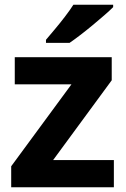

<svg xmlns="http://www.w3.org/2000/svg" viewBox="-20 -786 528 806"><path d="M458 0H27V-88L280 -432H42V-546H449V-449L203 -114H458ZM455 -756Q441 -742 418 -722Q395 -702 368.5 -680Q342 -658 316.5 -638.5Q291 -619 272 -606H173V-619Q189 -638 210.5 -663.5Q232 -689 253 -716.5Q274 -744 288 -766H455Z"/></svg>

Font: Noto Sans Gujarati UI
Style: Bold
Weight: 700
Designer: Jelle Bosma - Monotype Design Team, Universal Thirst
Foundry: Monotype Imaging Inc.
Version: Version 2.106; ttfautohint (v1.8.4.7-5d5b)